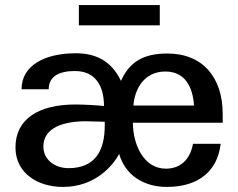

<svg xmlns="http://www.w3.org/2000/svg" viewBox="-20 -723 940 757"><path d="M151 -145C151 -220 230 -244 316 -245C326 -245 369 -244 393 -243V-228C393 -130 356 -60 250 -60C198 -60 151 -92 151 -145ZM506 -307C511 -372 548 -441 632 -441C709 -441 740 -381 745 -307ZM172 -371C172 -421 212 -443 275 -443C355 -443 390 -386 390 -305C364 -308 311 -311 277 -311C134 -311 41 -255 41 -142C41 -39 130 14 228 14C359 14 427 -74 450 -116C472 -36 543 14 638 14C764 14 838 -50 850 -156H741C729 -93 691 -58 634 -58C546 -58 504 -154 504 -239H858V-274C858 -417 780 -512 640 -512C544 -512 490 -478 457 -404C422 -477 365 -513 279 -513C158 -513 65 -466 65 -371ZM610 -703H291V-623H610Z"/></svg>

Font: Perun Medium
Style: Regular
Weight: 500
Foundry: Copyright (c) Stefan Peev, Context Ltd, 2016
Version: Version 1.089